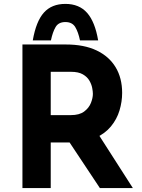

<svg xmlns="http://www.w3.org/2000/svg" viewBox="-20 -964 726 984"><path d="M318 -736Q411 -736 475 -705.5Q539 -675 572.5 -619.5Q606 -564 606 -488Q606 -443 592.5 -398Q579 -353 548.5 -316Q518 -279 468 -256.5Q418 -234 344 -234H240V0H95V-736ZM343 -374Q387 -374 411.5 -392.5Q436 -411 446 -436.5Q456 -462 456 -483Q456 -495 452.5 -513.5Q449 -532 438 -551Q427 -570 404.5 -583Q382 -596 344 -596H240V-374ZM479 -284 661 0H492L306 -280ZM315 -944Q386 -944 426.5 -898Q467 -852 483 -757H390Q381 -800 365.5 -825.5Q350 -851 315 -851Q280 -851 265 -825.5Q250 -800 241 -757H148Q165 -855 205 -899.5Q245 -944 315 -944Z"/></svg>

Font: Reem Kufi Fun
Style: Regular
Weight: 400
Designer: Khaled Hosny
Version: Version 1.005